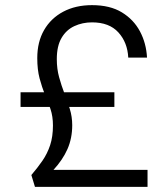

<svg xmlns="http://www.w3.org/2000/svg" viewBox="-20 -727 645 747"><path d="M338 -707Q408 -707 454 -679Q500 -651 524.5 -605Q549 -559 552 -503H479Q476 -562 440.5 -601Q405 -640 338 -640Q301 -640 269.5 -625.5Q238 -611 219.5 -579.5Q201 -548 201 -497Q201 -459 210 -426.5Q219 -394 230.5 -364Q242 -334 251.5 -303.5Q261 -273 261 -240Q261 -189 242.5 -147Q224 -105 188 -66H554V0H116L102 -46Q126 -74 145 -101.5Q164 -129 175 -162Q186 -195 186 -239Q186 -274 176.5 -302.5Q167 -331 155 -359.5Q143 -388 134 -422Q125 -456 125 -501Q125 -564 151.5 -610Q178 -656 226 -681.5Q274 -707 338 -707ZM425 -368V-311H60V-368Z"/></svg>

Font: Albert Sans
Style: Regular
Weight: 400
Designer: Andreas Rasmussen
Foundry: a.Foundry
Version: Version 1.025